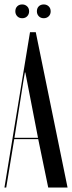

<svg xmlns="http://www.w3.org/2000/svg" viewBox="-22 -844 324 864"><path d="M113 -699H139L282 0H195L150 -218H42L6 0H-2ZM83 -478 43 -224H149L92 -518H90ZM47 -793Q47 -807 55.5 -815.5Q64 -824 78 -824Q91 -824 100 -815.5Q109 -807 109 -793Q109 -780 100.5 -771Q92 -762 78 -762Q64 -762 55.5 -771Q47 -780 47 -793ZM144 -793Q144 -807 152.5 -815.5Q161 -824 175 -824Q188 -824 197 -815.5Q206 -807 206 -793Q206 -779 197 -770.5Q188 -762 175 -762Q161 -762 152.5 -771Q144 -780 144 -793Z"/></svg>

Font: Moniqa SemBd Narrow Display
Style: Regular
Weight: 600
Width: 4
Designer: Rajesh Rajput
Foundry: Rajesh Rajput
Version: Version 1.000